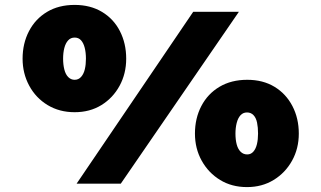

<svg xmlns="http://www.w3.org/2000/svg" viewBox="-20 -748 1309 782"><path d="M292 0 767 -700H953L472 0ZM284 -291Q222 -291 174 -320Q126 -349 99 -399Q72 -449 72 -509Q72 -571 98 -621Q124 -671 171.5 -699.5Q219 -728 284 -728Q348 -728 395.5 -699.5Q443 -671 468.5 -621Q494 -571 494 -509Q494 -448 467 -398.5Q440 -349 393 -320Q346 -291 284 -291ZM284 -423Q300 -423 310.5 -435Q321 -447 325.5 -466Q330 -485 330 -509Q330 -534 325 -553.5Q320 -573 310 -584Q300 -595 284 -595Q268 -595 257.5 -583.5Q247 -572 242 -552.5Q237 -533 237 -509Q237 -485 242 -465Q247 -445 258 -434Q269 -423 284 -423ZM986 14Q924 14 876.5 -15Q829 -44 801.5 -93.5Q774 -143 774 -204Q774 -266 800 -316Q826 -366 874 -394.5Q922 -423 987 -423Q1051 -423 1098 -394.5Q1145 -366 1171 -316Q1197 -266 1197 -204Q1197 -143 1169.5 -93.5Q1142 -44 1094.5 -15Q1047 14 986 14ZM987 -119Q1002 -119 1012 -130.5Q1022 -142 1026.5 -161Q1031 -180 1031 -204Q1031 -229 1027 -248.5Q1023 -268 1012.5 -279Q1002 -290 986 -290Q970 -290 959.5 -278.5Q949 -267 944 -247Q939 -227 939 -204Q939 -179 944 -160Q949 -141 960 -130Q971 -119 987 -119Z"/></svg>

Font: Lexend Mega Black
Style: Regular
Weight: 900
Version: Version 1.007